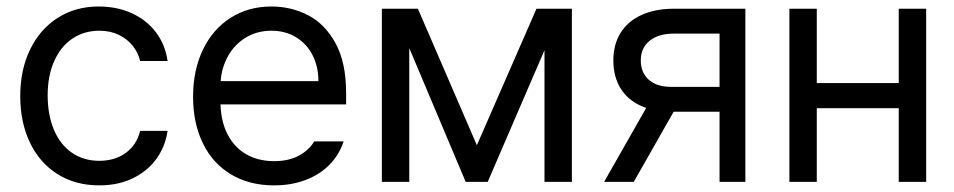

<svg xmlns="http://www.w3.org/2000/svg" viewBox="-20 -557 2923 588"><path d="M42 -262.7Q42 -342.8 72 -405Q102.1 -467.3 156.5 -502.2Q210.9 -537.1 282.2 -537.1Q338.4 -537.1 383.8 -516.4Q429.2 -495.6 457.8 -457.8Q486.3 -419.9 493.2 -370.1H409.2Q403.3 -395.5 386.7 -416.5Q370.1 -437.5 344 -450.2Q317.9 -462.9 284.2 -462.9Q237.3 -462.9 201.4 -438.5Q165.5 -414.1 145.8 -369.4Q126 -324.7 126 -265.6Q126 -204.6 145.3 -159.2Q164.6 -113.8 200.4 -89.1Q236.3 -64.5 284.2 -64.5Q331.5 -64.5 365 -88.6Q398.4 -112.8 409.2 -156.2H493.2Q486.3 -108.4 459 -70.6Q431.6 -32.7 386.7 -11Q341.8 10.7 284.2 10.7Q210.4 10.7 155.5 -24.2Q100.6 -59.1 71.3 -121.1Q42 -183.1 42 -262.7Z M571.3 -260.7Q571.3 -341.8 601.3 -404.5Q631.3 -467.3 685.8 -502.2Q740.2 -537.1 811.5 -537.1Q871.6 -537.1 923.3 -510.5Q975.1 -483.9 1007.6 -424.6Q1040 -365.2 1040 -272.5V-237.3H655.3Q657.2 -182.1 678.2 -143.1Q699.2 -104 735.6 -83.7Q772 -63.5 819.3 -63.5Q864.3 -63.5 895.3 -80.3Q926.3 -97.2 942.4 -124H1032.2Q1019.5 -84 990 -53.5Q960.4 -22.9 916.7 -6.1Q873 10.7 819.3 10.7Q743.7 10.7 687.5 -22.9Q631.3 -56.6 601.3 -118.2Q571.3 -179.7 571.3 -260.7ZM955.1 -308.6Q955.1 -353 937.3 -387.9Q919.4 -422.9 886.7 -442.9Q854 -462.9 811.5 -462.9Q767.1 -462.9 732.7 -441.9Q698.2 -420.9 678.5 -385.5Q658.7 -350.1 655.8 -308.6Z M1623 -530.3H1731.4V0H1647.5V-403.3L1473.6 0H1406.2L1233.4 -409.7V0H1149.4V-530.3H1259.8L1440.4 -112.3Z M2183.6 -214.8H2043L1920.9 0H1830.1L1959 -226.6Q1910.6 -242.7 1884.5 -280.3Q1858.4 -317.9 1858.4 -372.1Q1858.4 -420.9 1880.6 -456.5Q1902.8 -492.2 1944.8 -511.2Q1986.8 -530.3 2043.9 -530.3H2262.7V0H2183.6ZM2035.2 -291H2183.6V-454.1H2043.9Q1996.6 -454.1 1969.5 -432.1Q1942.4 -410.2 1942.4 -372.1Q1942.4 -334.5 1967 -312.7Q1991.7 -291 2035.2 -291Z M2481.4 -302.7H2732.4V-530.3H2816.4V0H2732.4V-225.6H2481.4V0H2397.5V-530.3H2481.4Z"/></svg>

Font: Pretendard JP
Style: Regular
Weight: 400
Designer: Base glyphs from Inter by Rasmus Andersson; Hangeul glyphs from Noto Sans CJK(Source Han Sans) by Jang Soo-young and Kan
Foundry: Kil Hyung-jin
Version: Version 1.309